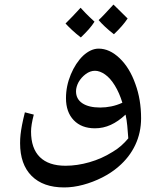

<svg xmlns="http://www.w3.org/2000/svg" viewBox="-20 -562 689 841"><path d="M261 259Q169 259 118.5 208.5Q68 158 68 65Q68 46 70 27.5Q72 9 76.5 -14.5Q81 -38 89 -70L128 -60Q116 -14 116 14Q116 88 154.5 126Q193 164 267 164Q318 164 372 148.5Q426 133 472 104Q493 92 510.5 76.5Q528 61 542 44Q540 15 537.5 -11Q535 -37 530 -60Q498 -30 465 -15Q432 0 396 0Q337 0 303 -35.5Q269 -71 269 -132Q269 -185 290 -235.5Q311 -286 344 -318Q378 -349 412 -349Q460 -349 504 -307Q548 -265 573 -194Q598 -126 598 -44Q598 19 572.5 73Q547 127 499 168Q468 195 427.5 215.5Q387 236 344 247.5Q301 259 261 259ZM419 -91Q443 -91 467.5 -96Q492 -101 516 -112Q503 -155 483 -187.5Q463 -220 440 -236Q417 -252 396 -252Q375 -252 355.5 -237.5Q336 -223 324 -202Q313 -181 313 -162Q313 -128 341 -109.5Q369 -91 419 -91ZM479 -412Q457 -429 440.5 -444.5Q424 -460 412 -474Q422 -483 438 -500Q454 -517 477 -542Q484 -535 499.5 -520Q515 -505 539 -481Q518 -449 479 -412ZM334 -398Q312 -415 295 -431Q278 -447 267 -459Q282 -474 298 -490.5Q314 -507 333 -528Q340 -520 355 -504.5Q370 -489 394 -467Q384 -451 369 -434Q354 -417 334 -398Z"/></svg>

Font: Noto Naskh Arabic Medium
Style: Regular
Weight: 500
Designer: Monotype Design Team, David Williams, Mohamad Dakak and Nizar Qandah
Foundry: Monotype Imaging Inc.
Version: Version 2.016